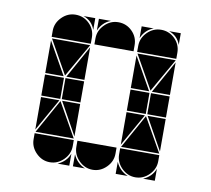

<svg xmlns="http://www.w3.org/2000/svg" viewBox="-61 -561 691 628"><g transform="rotate(10 284.0 -247.0)"><path d="M284 -492Q311 -492 330 -473Q349 -454 349 -427V-407H219V-427Q219 -453 238.5 -472.5Q258 -492 284 -492ZM142 -492Q169 -492 188 -473Q207 -454 207 -427V-407H77V-427Q77 -453 96.5 -472.5Q116 -492 142 -492ZM426 -492Q453 -492 472 -473Q491 -454 491 -427V-407H361V-427Q361 -453 380.5 -472.5Q400 -492 426 -492ZM426 -2Q400 -2 380.5 -21.5Q361 -41 361 -67V-87H491V-67Q491 -41 471.5 -21.5Q452 -2 426 -2ZM142 -2Q116 -2 96.5 -21.5Q77 -41 77 -67V-87H207V-67Q207 -41 187.5 -21.5Q168 -2 142 -2ZM284 -2Q258 -2 238.5 -21.5Q219 -41 219 -67V-87H349V-67Q349 -41 329.5 -21.5Q310 -2 284 -2ZM363 -92 426 -205 490 -92ZM79 -92 142 -205 206 -92ZM206 -402 142 -290 79 -402ZM490 -402 426 -290 363 -402ZM424 -212H361V-282H424ZM140 -212H77V-282H140ZM491 -212H429V-282H491ZM207 -212H145V-282H207ZM77 -287V-395L138 -287ZM361 -287V-395L422 -287ZM361 -207H422L361 -99ZM77 -207H138L77 -99ZM207 -287H147L207 -395ZM491 -207V-99L431 -207ZM207 -207V-99L147 -207ZM491 -287H431L491 -395ZM219 -42Q231 -14 259 -2H219ZM361 -42Q373 -14 401 -2H361ZM361 -492H401Q387 -487 377 -477Q367 -467 361 -453ZM168 -2Q182 -8 192 -18Q202 -28 207 -42V-2ZM219 -492H259Q245 -487 235 -477Q225 -467 219 -453ZM452 -2Q466 -8 476 -18Q486 -28 491 -42V-2ZM491 -492V-453Q481 -482 452 -492ZM207 -492V-453Q197 -482 168 -492Z"/></g></svg>

Font: CAT DyFa
Style: Regular
Weight: 400
Designer: Peter Wiegel
Foundry: Peter Wiegel
Version: Version 1.001; ttfautohint (v1.3)